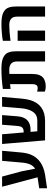

<svg xmlns="http://www.w3.org/2000/svg" viewBox="1032 -1712 709 2814"><g transform="rotate(-90 1387.0 -305.5)"><path d="M282.2 -345.7 321.3 -146Q360.8 -170.9 382.3 -216.6Q403.8 -262.2 410.2 -334.5L436 -629.4H583.5L559.1 -356Q551.3 -268.1 528.3 -211.4Q458.5 -38.6 233.9 0L34.2 29.3V-85.9L194.8 -109.9L57.1 -629.9H205.6Z M1021.5 0H736.3L683.1 -629.9H825.7L852.1 -314.5Q857.9 -314 866.7 -314Q905.3 -314 924.1 -334.5Q942.9 -355 946.8 -402.8L965.3 -629.9H1106.9L1088.9 -404.3Q1073.7 -212.4 888.7 -212.4Q878.4 -212.4 860.8 -213.4L869.1 -113.8H1028.3Q1109.9 -113.8 1153.8 -177.2Q1197.8 -240.7 1207 -352.1L1230.5 -629.9H1373L1349.6 -356Q1341.8 -267.1 1324.7 -213.4Q1257.8 0 1021.5 0Z M1451.2 -3.4V-116.7Q1483.9 -107.9 1502.4 -107.9Q1521 -107.9 1533 -114.7Q1544.9 -121.6 1550.8 -133.8Q1560.5 -155.8 1560.5 -186.5V-512.7L1489.7 -505.9V-618.7Q1639.6 -639.6 1788.1 -639.6Q1897.9 -639.6 1952.6 -611.8Q1980.5 -597.7 1998.3 -579.3Q2016.1 -561 2025.9 -533.7Q2035.6 -506.3 2039.1 -478.3Q2042.5 -450.2 2042.5 -411.6V0H1892.6V-412.1Q1892.6 -524.9 1769 -524.9Q1741.7 -524.9 1709.5 -523.4V-186.5Q1709.5 -73.2 1653.3 -27.3Q1632.3 -10.3 1598.9 -0.2Q1565.4 9.8 1524.4 9.8Q1483.4 9.8 1451.2 -3.4Z M2699.2 -411.6V0H2549.8V-412.1Q2549.8 -524.9 2425.8 -524.9Q2381.8 -524.9 2324.2 -520.3Q2266.6 -515.6 2231 -510.7L2195.8 -505.9V-618.7Q2231.4 -626.5 2304.9 -633.1Q2378.4 -639.6 2439 -639.6Q2499.5 -639.6 2540.5 -632.8Q2581.5 -626 2609.4 -611.8Q2637.2 -597.7 2655 -579.3Q2672.9 -561 2682.6 -533.7Q2692.4 -506.3 2695.8 -478.3Q2699.2 -450.2 2699.2 -411.6ZM2345.2 0H2195.8V-401.9H2345.2Z"/></g></svg>

Font: Open Sans Hebrew
Style: Bold
Weight: 700
Foundry: Ascender Corporation, Yanek Iontef
Version: Version 2.001;PS 002.001;hotconv 1.0.70;makeotf.lib2.5.58329